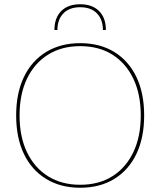

<svg xmlns="http://www.w3.org/2000/svg" viewBox="-20 -873 754 903"><path d="M357 -670Q450 -670 517.5 -628.5Q585 -587 621.5 -511Q658 -435 658 -330Q658 -225 621.5 -149Q585 -73 517.5 -31.5Q450 10 357 10Q265 10 197 -31.5Q129 -73 92.5 -149Q56 -225 56 -330Q56 -435 92.5 -511Q129 -587 197 -628.5Q265 -670 357 -670ZM357 -656Q270 -656 206 -616Q142 -576 107 -503Q72 -430 72 -330Q72 -230 107 -157Q142 -84 206 -44Q270 -4 357 -4Q445 -4 508.5 -44Q572 -84 607 -157Q642 -230 642 -330Q642 -430 607 -503Q572 -576 508.5 -616Q445 -656 357 -656ZM478 -732H464Q464 -781 436 -810Q408 -839 357 -839Q306 -839 278 -810Q250 -781 250 -732H236Q236 -789 268 -821Q300 -853 357 -853Q414 -853 446 -821Q478 -789 478 -732Z"/></svg>

Font: Work Sans Thin
Style: Regular
Weight: 250
Designer: Wei Huang
Foundry: Wei Huang
Version: Version 2.012